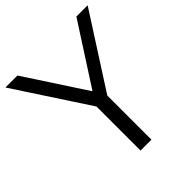

<svg xmlns="http://www.w3.org/2000/svg" viewBox="-216 -877 1014 1014"><g transform="rotate(-45 291.0 -370.0)"><path d="M253.5 0V-363L271.5 -301.5L-15.5 -740H74L309.5 -379.5H282L514.5 -740H598.5L317 -301.5L335 -362V0Z"/></g></svg>

Font: Encode Sans SC Condensed Thin
Style: Regular
Weight: 400
Version: Version 3.002